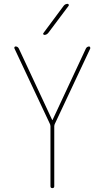

<svg xmlns="http://www.w3.org/2000/svg" viewBox="-20 -970 540 990"><path d="M238.3 -329.1 54.7 -719.7Q52.7 -723.6 54.7 -727.1Q56.6 -730.5 60.5 -730.5Q71.3 -730.5 77.1 -719.7L249 -351.6Q249 -350.6 250 -350.6Q251 -350.6 251 -351.6L422.9 -719.7Q427.7 -729.5 439.5 -730.5Q442.4 -730.5 444.3 -727.1Q446.3 -723.6 445.3 -719.7L261.7 -329.1Q259.8 -323.2 259.8 -320.3V-9.8Q259.8 0 250 0Q240.2 0 240.2 -9.8V-320.3Q240.2 -323.2 238.3 -329.1ZM209 -790Q205.1 -790 203.1 -793.5Q201.2 -796.9 204.1 -799.8L308.6 -940.4Q316.4 -950.2 329.1 -950.2Q332 -950.2 334 -946.8Q335.9 -943.4 334 -940.4L228.5 -799.8Q219.7 -790 209 -790Z"/></svg>

Font: Rounded Mgen+ 1m thin
Style: Regular
Weight: 100
Designer: [Source Han Sans]
Ryoko NISHIZUKA  (kana & ideographs); Paul D. Hunt (Latin, Greek & Cyrillic); Wenlong ZHANG  (bopomofo
Version: Version 1.059.20150602